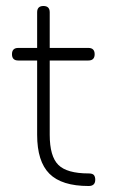

<svg xmlns="http://www.w3.org/2000/svg" viewBox="-20 -621 378 641"><path d="M276 0Q186 0 145 -41Q104 -82 104 -171V-419H41Q20 -419 20 -440Q20 -461 41 -461H104V-580Q104 -601 125 -601Q146 -601 146 -580V-461H275Q296 -461 296 -440Q296 -419 275 -419H146V-171Q146 -99 174.8 -70.5Q203.5 -42 276 -42Q289 -42 293.5 -36.5Q298 -31 298 -21Q298 0 276 0Z"/></svg>

Font: Jura Light Light
Style: Regular
Weight: 300
Version: Version 5.106